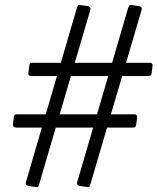

<svg xmlns="http://www.w3.org/2000/svg" viewBox="-20 -762 643 782"><path d="M139.3 -11.2Q137.5 -3.4 134.8 -1.2Q132.1 1 125 -0.3L97.4 -4.6Q90.4 -5.8 87.2 -9.1Q84 -12.3 84.8 -17.6L294.1 -733.1Q296.7 -738.3 298.7 -740.5Q300.8 -742.7 304.4 -741.7L337.6 -737.2Q343.4 -736.2 346.7 -732.1Q349.9 -728 347.9 -721.6ZM348.1 -11.2Q346.3 -3.4 343.6 -1.2Q340.9 1 333.8 -0.3L306.2 -4.6Q299.2 -5.8 296 -9.1Q292.8 -12.3 293.6 -17.6L502.9 -733.1Q505.5 -738.3 507.5 -740.5Q509.6 -742.7 513.2 -741.7L546.4 -737.2Q552.2 -736.2 555.5 -732.1Q558.7 -728 556.7 -721.6ZM534.5 -253.4Q533.2 -246.4 529.9 -244.3Q526.7 -242.3 518.4 -242.3H45.7Q38.6 -242.3 35.2 -246.2Q31.7 -250.1 32.7 -256.6L36.8 -287.2Q38.1 -293.2 40.3 -294.7Q42.6 -296.3 46.5 -296.3H529.6Q534 -296.3 536.8 -292.5Q539.6 -288.7 538.6 -284ZM597.5 -463.4Q596.2 -456.4 592.8 -454.3Q589.4 -452.3 581.1 -452.3H107.7Q100.6 -452.3 97.5 -456.2Q94.4 -460.1 95.7 -466.6L99.8 -497.2Q101.1 -503.2 103.3 -504.7Q105.6 -506.3 109.5 -506.3H592.6Q597 -506.3 599.4 -502.5Q601.8 -498.7 601.3 -494Z"/></svg>

Font: Libre Franklin Thin
Style: Italic
Weight: 100
Italic angle: -8°
Designer: Pablo Impallari, Rodrigo Fuenzalida, Nhung Nguyen
Foundry: Impallari Type
Version: Version 3.000